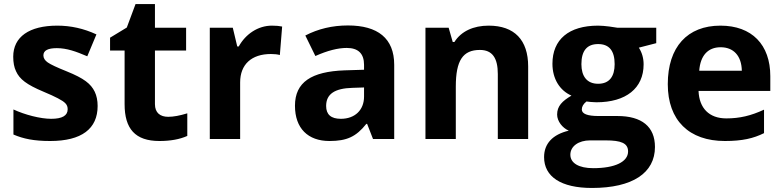

<svg xmlns="http://www.w3.org/2000/svg" viewBox="-20 -682 3842 942"><path d="M459 -162.1C459 -189 454.1 -212.4 444.8 -231.9C425.8 -271 392.6 -297.4 307.1 -332C259.3 -351.1 228.5 -365.7 214.4 -375.5C200.2 -385.3 192.9 -397 192.9 -410.2C192.9 -434.1 214.8 -445.8 258.8 -445.8C308.1 -445.8 353.5 -429.2 408.2 -405.8L453.1 -513.2C391.1 -542 327.1 -556.2 261.2 -556.2C123 -556.2 44.9 -501 44.9 -403.8C44.9 -375.5 49.3 -351.6 58.6 -332.5C76.2 -293.5 109.9 -267.1 193.8 -231.9C223.1 -219.7 246.6 -209 264.2 -199.7C299.3 -181.2 312 -169.4 312 -146C312 -114.7 285.2 -99.1 231 -99.1C178.2 -99.1 101.1 -119.1 45.9 -145V-22C94.7 -1 146.5 9.8 226.1 9.8C380.9 9.8 459 -50.3 459 -162.1Z M805.2 -108.9C766.1 -108.9 740.2 -128.4 740.2 -170.9V-434.1H893.1V-545.9H740.2V-662.1H645L602.1 -546.9L520 -497.1V-434.1H591.3V-170.9C591.3 -50.3 643.1 9.8 762.2 9.8C816.4 9.8 861.8 1.5 898.9 -15.1V-126C862.3 -114.7 831.1 -108.9 805.2 -108.9Z M1314 -556.2C1246.1 -556.2 1185.1 -515.1 1151.4 -454.1H1144L1122.1 -545.9H1009.3V0H1158.2V-277.8C1158.2 -365.7 1213.9 -417 1309.1 -417C1326.2 -417 1340.8 -415.5 1353 -412.1L1364.3 -551.8C1351.1 -554.7 1334 -556.2 1314 -556.2Z M1914.1 0V-363.8C1914.1 -494.1 1833.5 -557.1 1687 -557.1C1610.4 -557.1 1541 -540.5 1478 -507.8L1527.3 -407.2C1586.4 -433.6 1637.7 -446.8 1681.2 -446.8C1737.8 -446.8 1766.1 -418.9 1766.1 -363.8V-339.8L1671.4 -336.9C1507.8 -331.1 1427.2 -278.8 1427.2 -163.1C1427.2 -52.2 1491.2 9.8 1596.2 9.8C1681.6 9.8 1727.1 -11.2 1777.3 -74.2H1781.2L1810.1 0ZM1766.1 -208C1766.1 -142.1 1721.2 -99.1 1652.3 -99.1C1604 -99.1 1580.1 -120.1 1580.1 -162.1C1580.1 -220.7 1622.1 -248.5 1708.5 -251L1766.1 -252.9Z M2571.3 -356C2571.3 -485.4 2504.4 -556.2 2377.4 -556.2C2303.2 -556.2 2242.7 -528.8 2209.5 -476.1H2201.2L2181.2 -545.9H2067.4V0H2216.3V-256.8C2216.3 -385.7 2251 -437 2334.5 -437C2395.5 -437 2422.4 -397.5 2422.4 -318.8V0H2571.3Z M3009.3 -545.9C2997.6 -548.3 2945.3 -556.2 2914.6 -556.2C2770.5 -556.2 2690.4 -488.3 2690.4 -369.1C2690.4 -294.9 2726.6 -237.8 2783.7 -212.9C2738.3 -186 2713.4 -161.6 2713.4 -120.1C2713.4 -86.9 2739.7 -54.2 2770.5 -41C2690.9 -22 2649.4 22.9 2649.4 88.9C2649.4 184.6 2731.9 240.2 2884.3 240.2C3083.5 240.2 3193.4 166.5 3193.4 39.1C3193.4 -60.5 3128.9 -112.8 3009.3 -112.8H2916.5C2861.8 -112.8 2834.5 -123.5 2834.5 -145C2834.5 -159.2 2842.3 -172.4 2857.4 -184.1L2879.4 -181.6L2906.2 -180.2C3051.3 -180.2 3137.7 -249 3137.7 -366.2C3137.7 -396.5 3129.9 -423.8 3114.3 -448.2L3199.7 -470.2V-545.9ZM2832.5 -367.2C2832.5 -433.1 2859.9 -465.8 2914.6 -465.8C2968.8 -465.8 2995.6 -433.1 2995.6 -367.2C2995.6 -308.1 2970.7 -271 2914.6 -271C2859.4 -271 2832.5 -308.1 2832.5 -367.2ZM2778.3 77.1C2778.3 34.7 2819.8 6.8 2874.5 6.8H2951.7C3026.4 6.8 3061.5 20 3061.5 61C3061.5 111.8 2997.6 143.1 2890.6 143.1C2819.8 143.1 2778.3 118.2 2778.3 77.1Z M3536.6 9.8C3622.1 9.8 3676.3 -2.9 3728.5 -28.8V-144C3664.6 -114.3 3609.4 -101.1 3543.5 -101.1C3459 -101.1 3410.6 -151.4 3407.2 -235.8H3759.3V-308.1C3759.3 -462.9 3668.9 -556.2 3514.6 -556.2C3353 -556.2 3256.3 -452.1 3256.3 -269C3256.3 -91.3 3360.8 9.8 3536.6 9.8ZM3515.6 -450.2C3578.6 -450.2 3618.2 -408.7 3619.6 -335H3410.6C3416 -408.7 3452.6 -450.2 3515.6 -450.2Z"/></svg>

Font: Open Sans bold
Style: Bold
Weight: 700
Foundry: Ascender Corporation
Version: Version 1.100;PS 001.100;hotconv 1.0.88;makeotf.lib2.5.64775